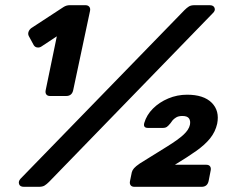

<svg xmlns="http://www.w3.org/2000/svg" viewBox="-20 -720 895 740"><path d="M173 -350Q163 -350 158.5 -356Q154 -362 156 -372L199 -580L140 -541Q133 -536 124 -537Q115 -538 110 -546L91 -581Q87 -589 90 -597.5Q93 -606 101 -612L225 -693Q236 -700 249 -700H309Q319 -700 324 -694Q329 -688 327 -678L262 -372Q257 -350 235 -350ZM72 0Q57 0 53.5 -10.5Q50 -21 59 -31L691 -681Q700 -690 708 -695Q716 -700 730 -700H788Q803 -700 807 -689.5Q811 -679 800 -669L169 -19Q160 -10 152 -5Q144 0 130 0ZM498 0Q488 0 483.5 -6Q479 -12 481 -22L488 -56Q490 -64 496.5 -71.5Q503 -79 519 -90Q585 -131 626 -156.5Q667 -182 687.5 -201Q708 -220 712 -239Q715 -254 708.5 -263.5Q702 -273 683 -273Q668 -273 659 -267.5Q650 -262 645 -256Q640 -250 637 -245Q628 -234 622.5 -230.5Q617 -227 609 -227H550Q531 -227 536 -246Q545 -277 569.5 -301.5Q594 -326 628.5 -340.5Q663 -355 701 -355Q765 -355 796 -324Q827 -293 817 -243Q810 -212 790 -187Q770 -162 736 -138Q702 -114 654 -85H775Q785 -85 789.5 -79Q794 -73 792 -63L784 -22Q779 0 757 0Z"/></svg>

Font: Rubik Light
Style: Bold Italic
Weight: 700
Italic angle: -12°
Version: Version 2.104